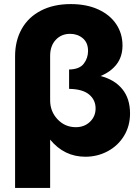

<svg xmlns="http://www.w3.org/2000/svg" viewBox="-20 -757 688 942"><path d="M352 -133Q394 -133 421.5 -159.5Q449 -186 449 -225Q449 -267 417 -293.5Q385 -320 319 -321V-416Q370 -417 391 -444.5Q412 -472 412 -507Q412 -548 386 -569.5Q360 -591 324 -591Q281 -591 253.5 -561.5Q226 -532 226 -483V-265Q226 -210 262.5 -171.5Q299 -133 352 -133ZM399 12Q295 12 226 -72V165H54V-481Q54 -557 86.5 -615Q119 -673 181 -705Q243 -737 327 -737Q405 -737 462.5 -710.5Q520 -684 550.5 -638Q581 -592 581 -534Q581 -479 552 -441.5Q523 -404 473 -384Q541 -367 579.5 -320.5Q618 -274 618 -200Q618 -139 588.5 -90.5Q559 -42 508.5 -15Q458 12 399 12Z"/></svg>

Font: Geom ExtraBold
Style: Bold
Weight: 800
Version: Version 1.102